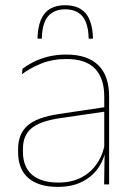

<svg xmlns="http://www.w3.org/2000/svg" viewBox="-20 -703 509 732"><path d="M377 0 379 -128 377.5 -131.5V-292V-334.5Q377.5 -404.5 342.2 -441.2Q307 -478 233.5 -478Q179 -478 136 -460.2Q93 -442.5 63.5 -420L66 -441Q81.5 -453 105.2 -465.5Q129 -478 161.2 -486.5Q193.5 -495 233.5 -495Q275 -495 305.5 -484.2Q336 -473.5 356.2 -453Q376.5 -432.5 386.2 -402.8Q396 -373 396 -335V0ZM200 9.5Q127.5 9.5 88.2 -24.2Q49 -58 49 -123V-134.5Q49 -192.5 85 -224.2Q121 -256 205.5 -268.5L386.5 -295.5L387 -278.5L209 -252.5Q134 -241.5 100.8 -214.5Q67.5 -187.5 67.5 -135.5V-124Q67.5 -66.5 102.2 -36.8Q137 -7 202.5 -7Q254.5 -7 291.8 -27.2Q329 -47.5 351.5 -82.2Q374 -117 380.5 -160.5L390 -142H384Q380 -102.5 358 -67.8Q336 -33 296.5 -11.8Q257 9.5 200 9.5ZM228.5 -683Q281 -683 307 -651.8Q333 -620.5 334.5 -555.5H318Q317 -614 294.2 -640.8Q271.5 -667.5 228.5 -667.5Q186 -667.5 163.2 -640.8Q140.5 -614 139.5 -555.5H123Q124.5 -620.5 150.5 -651.8Q176.5 -683 228.5 -683Z"/></svg>

Font: Anek Latin Thin
Style: Regular
Weight: 250
Designer: Yesha Goshar
Foundry: Ek Type
Version: Version 1.003